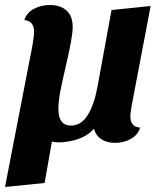

<svg xmlns="http://www.w3.org/2000/svg" viewBox="-39 -550 641 766"><path d="M481 -85Q481 -66 490.5 -54Q500 -42 520 -41Q511 -11 482.5 4.5Q454 20 420 20Q388 20 365.5 5.5Q343 -9 336 -37Q299 8 215 17Q208 18 196 18Q182 18 168 15L139 180L-19 196L73 -279L78 -305Q97 -395 97 -424Q97 -466 58 -470Q67 -499 96 -514.5Q125 -530 160 -530Q202 -530 226.5 -508Q251 -486 251 -442Q251 -402 224 -288Q209 -225 201.5 -185Q194 -145 194 -116Q194 -49 244 -49Q285 -49 311 -91Q337 -133 350 -204L406 -510L562 -526L486 -127Q481 -97 481 -85Z"/></svg>

Font: Sansita
Style: Bold Italic
Weight: 700
Italic angle: -11°
Designer: Pablo Cosgaya
Foundry: Omnibus-Type
Version: Version 1.006